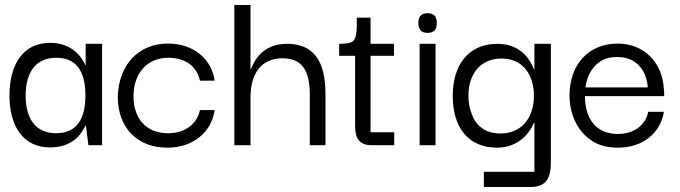

<svg xmlns="http://www.w3.org/2000/svg" viewBox="-20 -583 2730 771"><path d="M181 9C268 9 306 -41 323 -79H325L335 0H390V-407H324V-321H323C309 -353 270 -411 181 -411C72 -411 18 -323 18 -200C18 -76 73 9 181 9ZM206 -48C119 -48 83 -111 83 -200C83 -285 118 -351 206 -351C286 -351 323 -298 323 -199C323 -107 289 -48 206 -48Z M652 10C758 10 830 -55 842 -141H783C770 -81 719 -48 655 -48C567 -48 516 -106 516 -198C517 -289 571 -351 656 -351C723 -351 770 -318 783 -259H842C830 -344 760 -408 654 -408C540 -408 457 -327 453 -195C453 -68 533 10 652 10Z M986 0V-193C986 -283 1026 -349 1114 -349C1201 -349 1224 -289 1224 -201V0H1287V-201C1287 -295 1268 -407 1132 -407C1032 -407 1000 -336 988 -306H986V-563H921V0Z M1563 0V-52H1468V-359H1562V-407H1468V-512H1413C1413 -455 1412 -421 1390 -413C1379 -409 1363 -407 1342 -407V-359H1406V-75C1406 -28 1423 0 1472 0Z M1697 -451C1726 -451 1734 -468 1734 -492C1734 -512 1726 -530 1697 -530C1668 -530 1660 -512 1660 -492C1660 -468 1668 -451 1697 -451ZM1729 0V-407H1665V0Z M2109 168C2172 168 2192 134 2192 70V-407H2126V-305H2124C2113 -332 2080 -407 1977 -407C1860 -407 1798 -321 1798 -198C1798 -68 1863 10 1976 10C2070 10 2112 -60 2124 -90H2126V107H1923V168ZM1990 -47C1927 -47 1890 -80 1874 -126C1865 -149 1861 -173 1861 -198C1861 -282 1905 -348 1996 -348C2073 -348 2124 -290 2124 -198C2124 -105 2070 -47 1990 -47Z M2462 10C2563 10 2633 -51 2646 -134H2583C2572 -79 2524 -45 2461 -45C2377 -45 2329 -102 2329 -197H2647C2647 -201 2647 -206 2647 -211C2647 -216 2647 -219 2646 -222C2641 -335 2564 -408 2460 -408C2342 -408 2267 -322 2267 -200C2267 -131 2294 -61 2352 -21C2381 0 2417 10 2462 10ZM2331 -232C2336 -272 2354 -312 2390 -336C2408 -348 2431 -354 2459 -354C2520 -354 2554 -321 2570 -282C2577 -263 2581 -246 2581 -232Z"/></svg>

Font: OSH Darker Grotesque Medium
Style: Regular
Weight: 500
Designer: Gabriel Lam
Foundry: TypeRant
Version: Version 1.000;Glyphs 3.1.1 (3148)